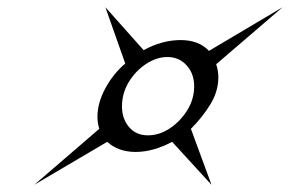

<svg xmlns="http://www.w3.org/2000/svg" viewBox="-20 -681 803 532"><path d="M277 -288 75 -169 255 -324Q250 -341 250 -357Q250 -396 272 -436.5Q294 -477 327 -505L272 -661L378 -542Q429 -570 481 -570Q504 -570 524 -563Q544 -556 559 -540L763 -661L579 -503Q585 -485 585 -467Q585 -428 563 -392Q541 -356 509 -324L566 -169L457 -288Q404 -260 356 -260Q308 -260 277 -288ZM390 -306Q421 -306 450 -325Q479 -344 498.5 -375Q518 -406 518 -442Q518 -477 497 -500Q476 -523 444 -523Q414 -523 385 -504Q356 -485 337 -454Q318 -423 318 -386Q318 -352 337.5 -329Q357 -306 390 -306Z"/></svg>

Font: Arizonia
Style: Regular
Weight: 400
Designer: Robert E. Leuschke
Foundry: Robert E. Leuschke
Version: Version 1.010; ttfautohint (v1.8.4.7-5d5b)